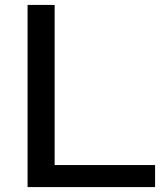

<svg xmlns="http://www.w3.org/2000/svg" viewBox="-20 -760 659 780"><path d="M92 0V-740H202V-89.5H610V0Z"/></svg>

Font: Encode Sans Expanded Medium
Style: Regular
Weight: 500
Width: 7
Designer: Multiple Designers
Foundry: Impallari Type
Version: Version 3.000; ttfautohint (v1.8.3) -l 8 -r 50 -G 200 -x 14 